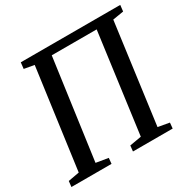

<svg xmlns="http://www.w3.org/2000/svg" viewBox="-163 -906 1070 1070"><g transform="rotate(-30 371.5 -371.5)"><path d="M257.5 0H-0.5L3.5 -36.5L75 -49.5L162.5 -691.5L98 -703L102.5 -743H742.5L738 -703L668 -691.5L582 -49.5L654.5 -36.5L651 0H395.5L399.5 -36.5L474.5 -49.5L560.5 -690.5H271.5L183 -49.5L261 -36.5Z"/></g></svg>

Font: Merriweather Text
Style: Italic
Weight: 400
Italic angle: -7.8°
Designer: Eben Sorkin
Foundry: Eben Sorkin
Version: Version 2.100